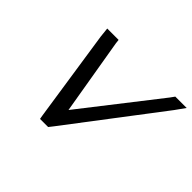

<svg xmlns="http://www.w3.org/2000/svg" viewBox="-126 -801 1039 1039"><g transform="rotate(45 393.0 -281.5)"><path d="M184.1 -527 178.2 -583H265.2L267.9 -559L341.6 -123L681.9 -559L699.2 -583H786.2L746.1 -527L347.8 -4L328.9 20H266.8L262.7 -4Z"/></g></svg>

Font: Nordica Plus
Style: NordicaClassicLtExtObl
Weight: 300
Version: Version 1.01